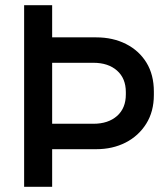

<svg xmlns="http://www.w3.org/2000/svg" viewBox="-20 -720 643 740"><path d="M181 -145V-243H340Q397 -243 431 -273Q465 -303 465 -356V-365Q465 -418 431 -448Q397 -478 340 -478H181V-576H351Q415 -576 465.5 -550.5Q516 -525 544.5 -478.5Q573 -432 573 -367V-354Q573 -290 543.5 -243Q514 -196 464 -170.5Q414 -145 351 -145ZM73 0V-700H181V0Z"/></svg>

Font: Space Grotesk Medium
Style: Regular
Weight: 500
Designer: Florian Karsten
Foundry: Florian Karsten
Version: Version 2.000